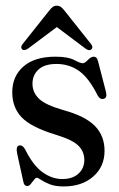

<svg xmlns="http://www.w3.org/2000/svg" viewBox="-20 -644 418 674"><path d="M199 -15.5Q234.5 -15.5 255.2 -34.2Q276 -53 276 -82.5Q276 -112 255 -132.8Q234 -153.5 176 -171Q89 -197.5 56 -232.2Q23 -267 23 -320Q23 -376.5 62.5 -410.8Q102 -445 174.5 -445Q218.5 -445 240.2 -433.5Q262 -422 270 -422Q277.5 -422 288.5 -433.5Q299.5 -445 309 -445Q313.5 -445 317.5 -442Q321.5 -439 324 -429.5L351 -325.5Q357.5 -302.5 346.5 -298Q333 -292 323 -308.5Q292.5 -370 257.8 -394.8Q223 -419.5 178.5 -419.5Q136.5 -419.5 115.2 -400Q94 -380.5 94 -350Q94 -320 116.5 -297.8Q139 -275.5 204 -257Q280 -236 313.5 -201.5Q347 -167 347 -114.5Q347 -59 307.2 -24.2Q267.5 10.5 203.5 10.5Q174 10.5 154.5 2.8Q135 -5 124.2 -12.5Q113.5 -20 109.5 -20Q105 -20 99.5 -12.8Q94 -5.5 88 1.8Q82 9 76 9Q64.5 9 62 -6L40.5 -103.5Q35 -129.5 46 -133Q58 -137 68 -120Q96 -63.5 129.2 -39.5Q162.5 -15.5 199 -15.5ZM78.5 -473.5Q65.5 -464.5 58 -470.5Q50.5 -478 59.5 -489.5L152.5 -606.5Q159 -615 165 -619.5Q171 -624 179 -624Q187.5 -624 193.8 -619.5Q200 -615 206.5 -606.5L299.5 -489.5Q308.5 -478 300.5 -470.5Q293 -464 280 -473.5L179.5 -549Z"/></svg>

Font: Fraunces 144pt S050
Style: Regular
Weight: 400
Version: Version 1.000; ttfautohint (v1.8.3)